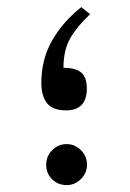

<svg xmlns="http://www.w3.org/2000/svg" viewBox="-20 -523 367 542"><path d="M234.4 -482.9Q198.2 -449.2 178.7 -415.8Q159.2 -382.3 159.2 -331.5Q194.3 -331.5 209.7 -317.9Q225.1 -304.2 225.1 -273.4Q225.1 -211.4 166.5 -211.4Q128.9 -211.4 112.8 -231.7Q96.7 -252 96.7 -289.1Q96.7 -356.4 127.7 -409.7Q158.7 -462.9 209.5 -502.9ZM110.4 -58.1Q110.4 -82 127.4 -99.1Q144.5 -116.2 168 -116.2Q191.4 -116.2 208.5 -99.1Q225.6 -82 225.6 -58.1Q225.6 -34.7 208.5 -17.6Q191.4 -0.5 168 -0.5Q144 -0.5 127.2 -16.8Q110.4 -33.2 110.4 -58.1Z"/></svg>

Font: Vazir Light FD
Style: Light-FD
Weight: 300
Designer: Saber Rastikerdar
Foundry: Saber Rastikerdar
Version: Version 30.1.0